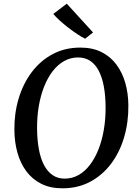

<svg xmlns="http://www.w3.org/2000/svg" viewBox="-20 -1011 748 1041"><path d="M318.5 10Q252 10 203.2 -14.8Q154.5 -39.5 122.5 -82.8Q90.5 -126 74.5 -183.2Q58.5 -240.5 58 -306Q57 -396.5 81.2 -477.2Q105.5 -558 152.2 -620Q199 -682 265.5 -717.5Q332 -753 416 -753Q482.5 -753 531.5 -728Q580.5 -703 612.2 -659.5Q644 -616 659.8 -559.8Q675.5 -503.5 676 -440Q677 -349 653.2 -267.8Q629.5 -186.5 583 -124.2Q536.5 -62 469.8 -26Q403 10 318.5 10ZM330.5 -42.5Q371.5 -42.5 406.2 -62.2Q441 -82 468.2 -118Q495.5 -154 514.5 -202.5Q533.5 -251 543.2 -309Q553 -367 552.5 -431Q552 -493.5 542.8 -543Q533.5 -592.5 515.2 -627.5Q497 -662.5 469 -681Q441 -699.5 403 -699.5Q362.5 -699.5 327.5 -679.8Q292.5 -660 265.2 -624.5Q238 -589 219 -540.8Q200 -492.5 190.2 -435Q180.5 -377.5 181 -314.5Q181.5 -251 191 -200.5Q200.5 -150 219.2 -115Q238 -80 265.8 -61.2Q293.5 -42.5 330.5 -42.5ZM441.5 -801Q424 -809.5 399.8 -825.5Q375.5 -841.5 350 -861.2Q324.5 -881 303 -900.5Q281.5 -920 269 -935.5L342 -991L484.5 -835Z"/></svg>

Font: Merriweather 20pt Medium
Style: Italic
Weight: 500
Italic angle: -7.8°
Version: Version 2.101